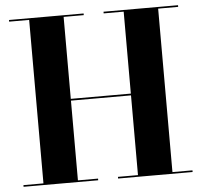

<svg xmlns="http://www.w3.org/2000/svg" viewBox="-53 -805 903 860"><g transform="rotate(-5 398.5 -375.0)"><path d="M778.5 -750V-742.5H688.5V-7.5H778.5V0H443.5V-7.5H533.5V-366H263.5V-7.5H354V0H18.5V-7.5H108.5V-742.5H18.5V-750H354V-742.5H263.5V-374H533.5V-742.5H443.5V-750Z"/></g></svg>

Font: Bodoni Moda 28pt
Style: Bold
Weight: 700
Designer: Owen Earl
Foundry: indestructible type
Version: Version 2.005